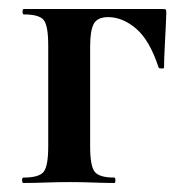

<svg xmlns="http://www.w3.org/2000/svg" viewBox="-20 -406 414 426"><path d="M340 -386Q347 -386 348 -384.5Q349 -383 349 -377Q348 -347 346 -311.5Q344 -276 344 -256Q344 -254 338.5 -254Q333 -254 332 -256Q312 -317 282 -342.5Q252 -368 220 -368Q196 -368 188 -353Q180 -338 180 -303V-81Q180 -38 190 -25Q200 -12 234 -12Q236 -12 236 -6Q236 0 234 0Q213 0 187.5 -1Q162 -2 135 -2Q107 -2 80.5 -1Q54 0 32 0Q29 0 29 -6Q29 -12 32 -12Q67 -12 77 -25Q87 -38 87 -81V-305Q87 -349 77 -361.5Q67 -374 33 -374Q30 -374 30 -380Q30 -386 33 -386Z"/></svg>

Font: Cormorant
Style: Bold
Weight: 700
Designer: Christian Thalmann (Catharsis Fonts)
Foundry: Catharsis Fonts
Version: Version 4.000